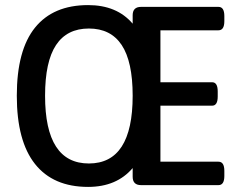

<svg xmlns="http://www.w3.org/2000/svg" viewBox="-20 -727 933 754"><path d="M326 7Q189 7 117.5 -83Q46 -173 46 -351Q46 -530 117.5 -618.5Q189 -707 326 -707Q439 -707 501 -634V-667Q501 -700 534 -700H838Q861 -700 861 -664V-644Q861 -608 838 -608H610V-404H813Q835 -404 835 -368V-348Q835 -312 813 -312H610V-92H838Q861 -92 861 -56V-36Q861 0 838 0H534Q501 0 501 -33V-67Q438 7 326 7ZM329 -85Q501 -85 501 -351Q501 -485 458 -550Q415 -615 329 -615Q243 -615 200 -550Q157 -485 157 -351Q157 -85 329 -85Z"/></svg>

Font: Asap Semi Condensed Medium
Style: Regular
Weight: 500
Width: 4
Designer: Pablo Cosgaya
Foundry: Omnibus-Type
Version: Version 3.001; ttfautohint (v1.8.4.7-5d5b)